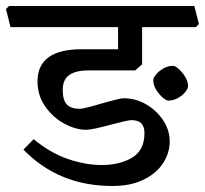

<svg xmlns="http://www.w3.org/2000/svg" viewBox="-35 -619 682 639"><path d="M617.2 -528.8H438V-404.8L415 -384.8H259.8Q218.8 -384.8 196.3 -369.9Q173.8 -355 173.8 -319.8Q173.8 -285.6 187.5 -271.2Q201.2 -256.8 231 -256.8Q244.1 -256.8 304.2 -274.9Q311 -276.9 339.1 -284.4Q367.2 -292 377 -292Q416 -292 450.9 -272Q485.8 -252 507.8 -219Q529.8 -186 529.8 -147.9Q529.8 -110.8 508.3 -76.9Q486.8 -43 443.8 -21.5Q400.9 0 338.9 0Q160.6 0 43 -121.1L77.1 -155.8Q132.3 -109.9 191.2 -89.8Q250 -69.8 303.2 -69.8Q364.3 -69.8 405 -94.5Q445.8 -119.1 445.8 -175.8Q445.8 -197.8 435.3 -208.5Q424.8 -219.2 401.9 -219.2Q392.1 -219.2 337.9 -205.1Q272 -187 251 -187Q217.8 -187 179.9 -207Q142.1 -227.1 116 -263.9Q89.8 -300.8 89.8 -348.1Q89.8 -455.1 236.8 -455.1H357.9V-528.8H0L-15.1 -588.9L-4.9 -599.1H611.8L627 -539.1ZM590.8 -331.1Q590.8 -324.2 581.3 -312.5Q571.8 -300.8 556.9 -292.5Q542 -284.2 524.9 -284.2Q518.1 -284.2 506.1 -294.7Q494.1 -305.2 484.6 -320.6Q475.1 -335.9 475.1 -353Q475.1 -359.9 484.6 -371.3Q494.1 -382.8 509 -391.4Q523.9 -399.9 541 -399.9Q547.9 -399.9 559.8 -389.4Q571.8 -378.9 581.3 -363.5Q590.8 -348.1 590.8 -331.1Z"/></svg>

Font: Sura
Style: Regular
Weight: 400
Designer: Carolina Giovagnoli
Foundry: Huerta Tipografica
Version: Version 1.003;PS 001.002;hotconv 1.0.70;makeotf.lib2.5.58329